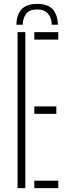

<svg xmlns="http://www.w3.org/2000/svg" viewBox="-20 -965 354 985"><path d="M171 -945Q225 -945 250.2 -917.5Q275.5 -890 277 -838H245.5Q245 -874 226 -895.2Q207 -916.5 171 -916.5Q130.5 -916.5 114 -894.2Q97.5 -872 96.5 -838H64Q65.5 -890.5 91 -917.8Q116.5 -945 171 -945ZM70 0V-800H110V0ZM156 0V-38H279V0ZM156 -381V-419H269V-381ZM156 -762V-800H279V-762Z"/></svg>

Font: Big Shoulders Stencil Text Thin
Style: Regular
Weight: 100
Designer: Patric King
Foundry: XO Type Co
Version: Version 2.001